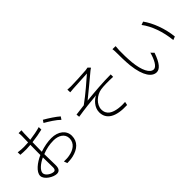

<svg xmlns="http://www.w3.org/2000/svg" viewBox="122 -1757 2756 2756"><g transform="rotate(-45 1500.0 -379.5)"><path d="M303 -37C256 -37 175 -84 175 -138C175 -189 246 -254 337 -295C338 -214 340 -133 340 -90C340 -59 329 -37 303 -37ZM384 -396C384 -442 385 -500 387 -555C463 -564 546 -578 604 -593L603 -645C545 -627 464 -612 388 -602C390 -660 391 -709 391 -730C392 -752 393 -770 395 -788H337C340 -772 342 -748 342 -728C342 -710 341 -659 339 -597C308 -595 278 -593 253 -593C217 -593 185 -595 133 -602L135 -550C169 -547 208 -545 254 -545C278 -545 307 -547 338 -550C337 -495 336 -438 336 -392V-345C228 -298 122 -214 122 -136C122 -56 247 15 313 15C360 15 389 -12 389 -86C389 -135 386 -228 385 -314C463 -345 535 -360 618 -360C715 -360 802 -312 802 -219C802 -115 714 -63 623 -47C584 -38 543 -40 509 -40L528 11C558 10 602 9 646 -1C769 -30 852 -99 852 -220C852 -328 758 -406 618 -406C547 -406 464 -391 384 -363ZM693 -638C758 -601 857 -539 907 -488L935 -530C890 -571 786 -640 719 -677Z M1273 -734 1276 -678C1292 -680 1319 -682 1345 -684C1389 -687 1591 -697 1636 -700C1573 -644 1400 -493 1281 -409C1232 -403 1167 -394 1113 -388L1118 -339C1247 -360 1392 -376 1507 -386C1447 -358 1366 -280 1366 -182C1366 -37 1489 38 1724 28L1735 -24C1699 -21 1657 -20 1597 -28C1506 -42 1416 -77 1416 -188C1416 -288 1520 -379 1620 -394C1678 -403 1770 -404 1868 -400V-449C1713 -449 1528 -434 1367 -417C1453 -485 1623 -627 1698 -690C1709 -699 1727 -712 1737 -717L1702 -754C1691 -751 1675 -748 1657 -746C1603 -740 1387 -731 1344 -731C1315 -731 1293 -732 1273 -734Z M2205 -686 2142 -688C2146 -669 2147 -628 2147 -607C2147 -551 2148 -428 2157 -346C2185 -95 2272 -3 2357 -3C2417 -3 2476 -59 2533 -224L2491 -267C2461 -155 2411 -62 2358 -62C2282 -62 2225 -177 2207 -357C2199 -444 2197 -545 2199 -605C2200 -629 2203 -669 2205 -686ZM2733 -656 2683 -638C2769 -526 2834 -351 2852 -162L2904 -183C2886 -359 2818 -540 2733 -656Z"/></g></svg>

Font: Source Han Sans SC Light
Style: Regular
Weight: 300
Designer: Ryoko NISHIZUKA (kana & ideographs); Paul D. Hunt (Latin, Greek & Cyrillic); Wenlong ZHANG (bopomofo); Sandoll Communica
Foundry: Adobe Systems Incorporated
Version: Version 1.004;PS 1.004;hotconv 1.0.82;makeotf.lib2.5.63406